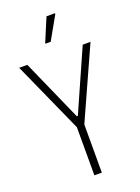

<svg xmlns="http://www.w3.org/2000/svg" viewBox="-167 -971 758 1042"><g transform="rotate(-20 212.5 -450.0)"><path d="M190 0V-278L6 -688H53L210 -334H216L373 -688H418L233 -278V0ZM185 -762V-767L241 -900H290V-895L215 -762Z"/></g></svg>

Font: Saira Condensed ExtraLight
Style: Regular
Weight: 250
Width: 3
Designer: Hector Gatti with collaboration of the Omnibus-Type team
Foundry: Omnibus-Type
Version: Version 1.101